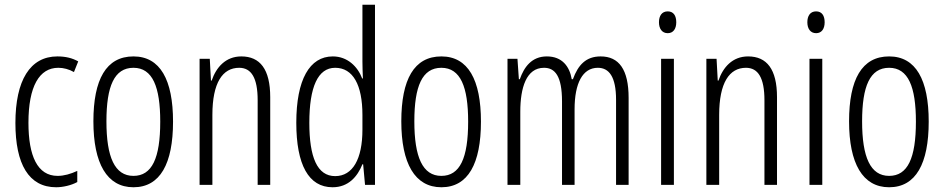

<svg xmlns="http://www.w3.org/2000/svg" viewBox="-20 -780 3982 810"><path d="M217 10C245 10 281 2 306 -12V-59C278 -46 250 -38 223 -38C138 -38 100 -122 100 -262C100 -416 146 -494 226 -494C248 -494 271 -488 292 -476L310 -521C285 -535 257 -542 222 -542C107 -542 45 -441 45 -261C45 -88 101 10 217 10Z M710 -267C710 -443 656 -542 543 -542C428 -542 374 -445 374 -268C374 -91 431 10 543 10C656 10 710 -90 710 -267ZM429 -268C429 -416 462 -494 543 -494C624 -494 656 -413 656 -267C656 -112 621 -38 543 -38C464 -38 429 -117 429 -268Z M998 -542C932 -542 892 -496 873 -440H870L865 -532H822V0H876V-295C876 -431 919 -494 989 -494C1040 -494 1067 -452 1067 -357V0H1120V-370C1120 -488 1077 -542 998 -542Z M1383 10C1450 10 1488 -35 1509 -87H1512L1520 0H1562V-760H1509V-520C1509 -498 1510 -476 1511 -449H1508C1489 -499 1446 -542 1384 -542C1286 -542 1230 -444 1230 -262C1230 -85 1282 10 1383 10ZM1394 -37C1318 -37 1285 -117 1285 -262C1285 -413 1321 -494 1394 -494C1469 -494 1509 -422 1509 -295V-233C1509 -109 1468 -37 1394 -37Z M2009 -267C2009 -443 1955 -542 1842 -542C1727 -542 1673 -445 1673 -268C1673 -91 1730 10 1842 10C1955 10 2009 -90 2009 -267ZM1728 -268C1728 -416 1761 -494 1842 -494C1923 -494 1955 -413 1955 -267C1955 -112 1920 -38 1842 -38C1763 -38 1728 -117 1728 -268Z M2514 -542C2452 -542 2419 -506 2397 -446H2392C2383 -499 2352 -542 2287 -542C2223 -542 2191 -497 2173 -446H2169L2163 -532H2121V0H2175V-309C2175 -409 2200 -494 2275 -494C2321 -494 2351 -460 2351 -352V0H2404V-319C2404 -429 2438 -494 2502 -494C2549 -494 2579 -457 2579 -359V0H2632V-367C2632 -487 2591 -542 2514 -542Z M2797 -732C2772 -732 2760 -713 2760 -686C2760 -659 2773 -640 2797 -640C2820 -640 2833 -658 2833 -686C2833 -713 2822 -732 2797 -732ZM2823 -532H2769V0H2823Z M3136 -542C3070 -542 3030 -496 3011 -440H3008L3003 -532H2960V0H3014V-295C3014 -431 3057 -494 3127 -494C3178 -494 3205 -452 3205 -357V0H3258V-370C3258 -488 3215 -542 3136 -542Z M3423 -732C3398 -732 3386 -713 3386 -686C3386 -659 3399 -640 3423 -640C3446 -640 3459 -658 3459 -686C3459 -713 3448 -732 3423 -732ZM3449 -532H3395V0H3449Z M3898 -267C3898 -443 3844 -542 3731 -542C3616 -542 3562 -445 3562 -268C3562 -91 3619 10 3731 10C3844 10 3898 -90 3898 -267ZM3617 -268C3617 -416 3650 -494 3731 -494C3812 -494 3844 -413 3844 -267C3844 -112 3809 -38 3731 -38C3652 -38 3617 -117 3617 -268Z"/></svg>

Font: Noto Sans Devanagari UI ExtraCondensed Light
Style: Regular
Weight: 300
Width: 2
Designer: Jelle Bosma - Monotype Design Team
Foundry: Monotype Imaging Inc.
Version: Version 2.004